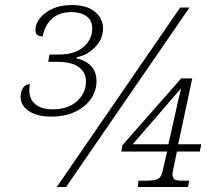

<svg xmlns="http://www.w3.org/2000/svg" viewBox="-20 -744 877 764"><path d="M184 -280Q128 -280 95 -302Q62 -324 62 -359Q62 -379 71.5 -394Q81 -409 99 -409Q90 -361 114.5 -335Q139 -309 189 -309Q251 -309 286.5 -341.5Q322 -374 322 -420Q322 -455 294.5 -476.5Q267 -498 205 -498H172L177 -527H215Q277 -527 312 -557Q347 -587 347 -630Q347 -663 324 -679.5Q301 -696 265 -696Q217 -696 187.5 -670Q158 -644 150 -599Q139 -599 130 -604Q121 -609 121 -626Q121 -648 138 -670.5Q155 -693 187.5 -708.5Q220 -724 266 -724Q326 -724 358 -697Q390 -670 390 -631Q390 -590 359.5 -557.5Q329 -525 285 -516L284 -512Q321 -504 342.5 -481Q364 -458 364 -421Q364 -382 341.5 -350Q319 -318 278.5 -299Q238 -280 184 -280ZM206 0 697 -714H734L243 0ZM528 0 531 -25H559Q595 -25 608.5 -32Q622 -39 627 -63L645 -141H463L467 -166L701 -432H745L689 -170H781L775 -141H684L668 -63Q664 -45 670 -36Q673 -29 682 -27Q691 -25 704 -25H733L728 0ZM508 -170H650L675 -281Q688 -342 701 -393Q688 -378 665 -351.5Q642 -325 619 -298Z"/></svg>

Font: Noto Serif ExtraLight
Style: Italic
Weight: 200
Italic angle: -12°
Designer: Monotype Design Team
Foundry: Monotype Imaging Inc.
Version: Version 2.014; ttfautohint (v1.8.4.7-5d5b)